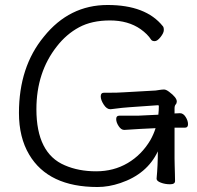

<svg xmlns="http://www.w3.org/2000/svg" viewBox="-20 -733 792 770"><path d="M604 -219 543 -216 479 -212H478Q466 -212 456 -227Q446 -242 446 -255.5Q446 -269 458 -269H532L615 -273Q617 -290 617 -308Q617 -311 613 -311L499 -303Q478 -302 424 -295H422Q408 -295 396 -313.5Q384 -332 384 -346.5Q384 -361 396 -361H410Q454 -361 480 -363L604 -370Q612 -371 621 -372.5Q630 -374 638 -374Q646 -374 658 -365Q689 -342 689 -326Q689 -319 684.5 -314Q680 -309 680 -298V-278Q694 -279 701 -279H702Q715 -279 724.5 -264Q734 -249 734 -235Q734 -221 722 -221H680V-97Q680 -89 680.5 -71Q681 -53 681.5 -35Q682 -17 682 -7Q682 6 662 6Q642 6 625 -0.5Q608 -7 608 -16V-17Q613 -70 613 -126Q570 -35 463 1Q416 17 371 17Q174 17 97 -113Q56 -182 56 -280Q56 -465 156 -586Q258 -713 411.5 -713Q565 -713 633 -628Q637 -624 637 -612.5Q637 -601 624 -584.5Q611 -568 600.5 -568Q590 -568 586 -574Q572 -596 544 -616Q494 -651 421 -651Q348 -651 297 -623.5Q246 -596 208 -547Q126 -443 126 -295Q126 -118 240 -70Q295 -46 365.5 -46Q436 -46 492 -79Q548 -112 583 -171Q596 -194 604 -219Z"/></svg>

Font: LXGW WenKai Lite
Style: Regular
Weight: 400
Designer: LXGW / Fontworks Inc.
Foundry: LXGW / Fontworks Inc.
Version: Version 1.511; March 25, 2025